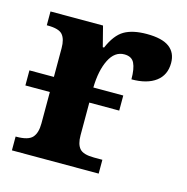

<svg xmlns="http://www.w3.org/2000/svg" viewBox="-87 -631 696 714"><g transform="rotate(15 261.5 -274.0)"><path d="M5.9 -304.2H100.1V-415Q100.1 -449.7 85.9 -466.3Q71.8 -482.9 27.8 -482.9H24.9V-536.1H227.1L247.1 -458H252Q274.4 -510.3 306.6 -529.1Q338.9 -547.9 393.1 -547.9Q452.1 -547.9 480 -527.1Q507.8 -506.3 507.8 -466.8Q507.8 -420.4 474.4 -395.3Q440.9 -370.1 380.9 -370.1Q380.9 -411.1 370.6 -432.1Q360.4 -453.1 332 -453.1Q294.9 -453.1 274.2 -411.6Q253.4 -370.1 252 -304.2H367.2V-246.1H252V-120.1Q252 -85.9 266.1 -69.6Q280.3 -53.2 321.8 -53.2H354V0H20V-53.2H22.9Q68.4 -53.2 84.2 -70.8Q100.1 -88.4 100.1 -125V-246.1H5.9Z"/></g></svg>

Font: Droid Serif
Style: Bold
Weight: 700
Designer: Monotype Design team
Foundry: Monotype Imaging Inc.
Version: Version 1.03